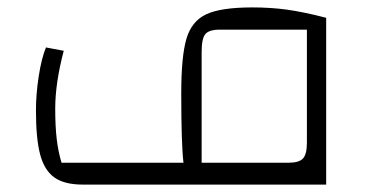

<svg xmlns="http://www.w3.org/2000/svg" viewBox="-20 -498 1010 518"><path d="M77 -200Q77 -244 84.5 -292.5Q92 -341 104 -370L152 -361Q129 -274 129 -205Q129 -157 133 -123Q137 -89 146 -59H475Q469 -109 469 -246Q469 -346 483 -393.5Q497 -441 536.5 -459.5Q576 -478 661 -478Q710 -478 754 -472Q798 -466 860 -450V0H203Q154 0 127 -19Q100 -38 88.5 -80.5Q77 -123 77 -200ZM808 -113V-418H573Q544 -418 534 -406Q524 -394 524 -358V-59H759Q787 -59 797.5 -70.5Q808 -82 808 -113Z"/></svg>

Font: Changa ExtraLight
Style: Regular
Weight: 275
Designer: Eduardo Rodriguez Tunni
Foundry: Eduardo Rodriguez Tunni
Version: Version 2.002; ttfautohint (v1.5) -l 8 -r 50 -G 200 -x 14 -H